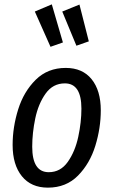

<svg xmlns="http://www.w3.org/2000/svg" viewBox="-20 -850 521 882"><path d="M38 -184Q38 -266 63.5 -347.5Q89 -429 144 -483.5Q199 -538 282 -538Q359 -538 401 -486Q443 -434 443 -343Q443 -262 418 -180.5Q393 -99 338.5 -43.5Q284 12 200 12Q123 12 80.5 -40.5Q38 -93 38 -184ZM354 -351Q354 -467 278 -467Q223 -467 189.5 -420Q156 -373 142 -306Q128 -239 128 -176Q128 -59 204 -59Q258 -59 291.5 -106.5Q325 -154 339.5 -221.5Q354 -289 354 -351ZM269 -655 212 -635 140 -797 218 -830ZM388 -660 331 -640 266 -797 345 -829Z"/></svg>

Font: Fira Sans Compressed
Style: Italic
Weight: 400
Width: 1
Italic angle: -8°
Designer: bBox Type GmbH & Carrois Corporate GbR & Edenspiekermann AG
Foundry: bBox Type GmbH & Carrois Corporate GbR & Edenspiekermann AG
Version: Version 4.301